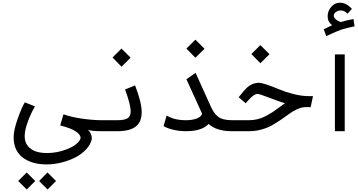

<svg xmlns="http://www.w3.org/2000/svg" viewBox="-20 -997 2723 1459"><path d="M277.3 378.4 340.8 313.5 405.8 378.4 341.3 442.9ZM118.2 378.4 183.1 313.5 247.6 378.4 183.1 442.9ZM677.7 54.7V58.1Q669.4 100.1 635.5 137Q601.6 173.8 553.5 198.7Q505.4 223.6 447.3 238Q389.2 252.4 335.4 252.4Q281.7 252.4 238 240.7Q194.3 229 159.2 205.1Q124 181.2 103.8 141.1Q83.5 101.1 83.5 46.4Q83.5 -8.3 115 -96.7Q146.5 -185.1 168.9 -219.2L245.6 -188.5Q216.3 -139.2 191.9 -73.7Q167.5 -8.3 167.5 37.6Q167.5 83.5 191.9 112.8Q216.3 142.1 253.2 154.1Q290 166 337.4 166Q415.5 166 490.2 136.2Q564.9 106.4 588.4 64Q592.3 54.7 592.3 49.3Q592.3 27.3 556.4 2.2Q520.5 -22.9 437.5 -43.9L462.4 -128.4Q524.9 -106.4 606 -95Q687 -83.5 754.4 -83.5V0Q673.3 0 648.9 -10.7Q662.1 2.4 669.9 19.8Q677.7 37.1 677.7 54.7Z M753.9 -83.5H873Q926.3 -83.5 949.7 -98.6Q973.1 -113.8 973.1 -151.9Q973.1 -199.2 930.7 -316.9L1006.3 -348.1Q1056.6 -219.2 1056.6 -144.3Q1056.6 -69.3 1010.7 -34.7Q964.8 0 873 0H753.9Q737.8 0 725.1 -12.7Q712.4 -25.4 712.4 -41.5Q713.4 -57.6 725.8 -70.6Q738.3 -83.5 753.9 -83.5ZM835 -560.1 903.3 -627.9 972.7 -558.6 903.3 -490.2Z M1396.5 -627.9 1464.8 -695.8 1534.2 -626.5 1464.8 -558.1ZM1393.1 -83.5Q1439.5 -83.5 1473.6 -95.9Q1507.8 -108.4 1516.1 -132.3L1396.5 -395L1466.3 -443.4L1578.6 -194.8Q1592.3 -164.1 1605 -145Q1617.7 -126 1636.2 -111.3Q1670.4 -83.5 1742.2 -83.5V0Q1625 0 1565.4 -55.2Q1513.7 0 1394 0Q1343.8 0 1296.9 -11Q1250 -22 1223.1 -39.1L1246.1 -119.1Q1304.7 -83.5 1393.1 -83.5Z M1890.1 -586.4 1958.5 -654.3 2027.8 -585 1958.5 -516.6ZM1740.7 -83.5H1870.1Q1940.4 -83.5 1998 -114.3Q2028.3 -130.4 2047.9 -142.8Q2067.4 -155.3 2099.4 -179.2Q2131.3 -203.1 2145 -212.4Q2106 -224.6 2056.2 -243.2Q2006.3 -261.7 1976.8 -272.5Q1947.3 -283.2 1939 -283.2H1936.5Q1921.4 -283.2 1901.4 -268.1Q1881.3 -252.9 1846.7 -212.4L1793.5 -258.3Q1838.4 -314.5 1855.5 -330.1Q1893.6 -365.2 1940.9 -367.7H1948.2Q1982.9 -367.7 2103 -317.4Q2147.5 -298.3 2209.5 -282.5Q2271.5 -266.6 2325.2 -266.6H2358.4L2340.8 -183.1H2299.3Q2269.5 -181.6 2237.8 -167.2Q2206.1 -152.8 2179 -132.6Q2151.9 -112.3 2117.2 -88.9Q2082.5 -65.4 2048.8 -45.9Q2015.1 -26.4 1968.5 -13.2Q1921.9 0 1871.6 0H1741.7Q1726.1 0 1713.1 -12.7Q1700.2 -25.4 1700.2 -41.5Q1700.2 -57.6 1712.6 -70.6Q1725.1 -83.5 1740.7 -83.5Z M2524.9 0V-583.5H2599.6V0ZM2503.4 -805.2Q2469.7 -832 2469.7 -872.8Q2469.7 -913.6 2497.1 -945.1Q2524.4 -976.6 2564 -976.6Q2609.9 -976.6 2654.3 -930.2L2620.6 -892.6Q2599.1 -917.5 2569.3 -917.5Q2548.3 -917.5 2532.5 -906Q2516.6 -894.5 2516.6 -878.4Q2516.6 -850.1 2568.4 -829.1Q2600.1 -839.8 2666 -852.5L2674.3 -796.9Q2612.8 -784.7 2578.4 -773.4Q2543.9 -762.2 2459 -722.7L2439.9 -774.9Q2498 -802.2 2503.4 -805.2Z"/></svg>

Font: GanjNamehSans
Style: Regular
Weight: 400
Designer: Mohammad Saleh Souzanchi
Foundry: http://font-store.ir
Version: Version:0.0.4;RFB:1.2.5;Building:2016-12-11 09:43:53.670092